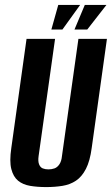

<svg xmlns="http://www.w3.org/2000/svg" viewBox="-20 -749 455 781"><path d="M168 12Q132 12 102.5 7Q73 2 53.5 -14Q34 -30 26 -61.5Q18 -93 26 -147L88 -591H204L137 -114Q134 -93 139 -80.5Q144 -68 154 -64Q164 -60 177 -60Q190 -60 201.5 -64Q213 -68 221.5 -80.5Q230 -93 232 -114L299 -591H415L353 -147Q346 -94 329.5 -62Q313 -30 289 -14Q265 2 234 7Q203 12 168 12ZM189 -629 217 -729H306L234 -629ZM283 -629 325 -729H413L335 -629Z"/></svg>

Font: Alumni Sans
Style: Bold Italic
Weight: 700
Italic angle: -8°
Designer: Robert E. Leuschke
Foundry: Robert E. Leuschke
Version: Version 1.016